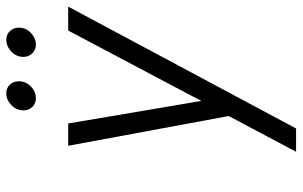

<svg xmlns="http://www.w3.org/2000/svg" viewBox="-191 -551 936 594"><g transform="rotate(-90 277.0 -254.0)"><path d="M104.5 194 215 -14.5 123 -511H192L251.5 -159.5Q254 -145 256.8 -129Q259.5 -113 262 -99Q268.5 -112 277 -128.2Q285.5 -144.5 293.5 -159.5L479.5 -511H553.5L176.5 194ZM436 -611Q419.5 -611 408.8 -622.2Q398 -633.5 398 -649.5Q398 -671.5 414.5 -687Q431 -702.5 451 -702.5Q468 -702.5 478.2 -691Q488.5 -679.5 488.5 -663.5Q488.5 -642 472.2 -626.5Q456 -611 436 -611ZM270 -611Q253.5 -611 243 -622.2Q232.5 -633.5 232.5 -649.5Q232.5 -671 248.8 -686.8Q265 -702.5 285 -702.5Q302.5 -702.5 312.5 -691Q322.5 -679.5 322.5 -663.5Q322.5 -642 306.5 -626.5Q290.5 -611 270 -611Z"/></g></svg>

Font: Overpass Light
Style: Italic
Weight: 300
Italic angle: -10°
Designer: Delve Withrington, Dave Bailey, Thomas Jockin
Foundry: Delve Fonts LLC
Version: Version 4.000; ttfautohint (v1.8.3)